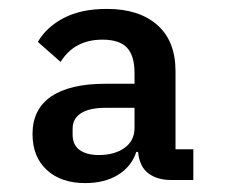

<svg xmlns="http://www.w3.org/2000/svg" viewBox="-20 -759 508 431"><path d="M53 -458Q53 -514 95 -542.5Q137 -571 217 -571H282V-595Q282 -634 265 -652Q248 -670 210 -670Q147 -670 116 -620L65 -665Q84 -698 123 -718.5Q162 -739 220 -739Q292 -739 333 -703Q374 -667 374 -599V-424H414V-355H363Q333 -355 313 -370Q293 -385 290 -418H286Q275 -385 245 -366.5Q215 -348 171 -348Q117 -348 85 -377.5Q53 -407 53 -458ZM282 -472V-517H217Q181 -517 162 -505Q143 -493 143 -470V-457Q143 -434 158.5 -422.5Q174 -411 202 -411Q237 -411 259.5 -427Q282 -443 282 -472Z"/></svg>

Font: IBM Plex Sans JP SemiBold
Style: Regular
Weight: 600
Designer: Mike Abbink; Paul van der Laan; Pieter van Rosmalen; Wujin Sim; Yejin Wi; Jinhee Kim; Boomi Park; Yona Kim; Kichan Ma
Foundry: Sandoll Inc.
Version: Version 1.001